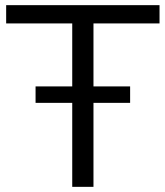

<svg xmlns="http://www.w3.org/2000/svg" viewBox="-20 -725 642 745"><path d="M260.3 0V-634.1H3.9V-705H599V-634.1H342.7V0ZM118 -325.9V-389.7H484.9V-325.9Z"/></svg>

Font: Nunito Sans 12pt ExtraLight
Style: Regular
Weight: 200
Designer: Vernon Adams
Foundry: Vernon Adams
Version: Version 3.101;gftools[0.9.27]